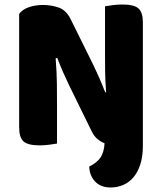

<svg xmlns="http://www.w3.org/2000/svg" viewBox="-20 -637 719 852"><path d="M376 102Q411 85 426.5 61Q442 37 444 -1Q427 -8 412 -20.5Q397 -33 386 -56L287 -258Q272 -289 260 -316.5Q248 -344 234 -380L227 -378Q232 -315 232.5 -261.5Q233 -208 233 -159V0Q222 2 200 5Q178 8 155 8Q104 8 84.5 -9.5Q65 -27 65 -72V-575Q79 -595 108 -605Q137 -615 170 -615Q207 -615 240.5 -603.5Q274 -592 294 -551L394 -349Q409 -318 421 -290.5Q433 -263 447 -227L451 -228Q447 -276 446.5 -318.5Q446 -361 446 -400V-609Q457 -611 479 -614Q501 -617 524 -617Q575 -617 594.5 -599.5Q614 -582 614 -537V9Q614 58 602.5 93Q591 128 571.5 150.5Q552 173 526 184Q500 195 471 195Q427 195 402 168.5Q377 142 376 102Z"/></svg>

Font: Baloo Tammudu 2 ExtraBold
Style: Regular
Weight: 800
Designer: Maithili Shingre, Omkar Shende and Ek Type
Foundry: Ek Type
Version: Version 1.640;hotconv 1.0.111;makeotfexe 2.5.65597; ttfautoh